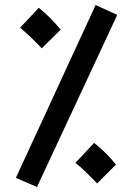

<svg xmlns="http://www.w3.org/2000/svg" viewBox="-20 -714 524 763"><path d="M127 29 446 -655 360 -694 43 -7ZM146 -522 221 -596C198 -625 167 -657 134 -683L60 -604C94 -575 113 -556 146 -522ZM366 15 441 -60C418 -88 388 -120 354 -146L280 -67C314 -39 333 -19 366 15Z"/></svg>

Font: Noto Sans Arabic UI XCn SmBd
Style: Regular
Weight: 600
Width: 2
Designer: Monotype Design Team, Nadine Chahine and Nizar Qandah
Foundry: Monotype Imaging Inc.
Version: Version 2.010